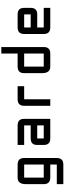

<svg xmlns="http://www.w3.org/2000/svg" viewBox="932 -1704 968 2872"><g transform="rotate(-90 1416.0 -268.0)"><path d="M390.6 195.3H97.7V97.7H390.6V0H195.3Q97.7 0 97.7 -97.7V-366.2Q97.7 -488.3 195.3 -488.3H390.6Q488.3 -488.3 488.3 -390.6V97.7Q488.3 195.3 390.6 195.3ZM195.3 -97.7H390.6V-390.6H195.3Z M1074.2 0H781.2Q683.6 0 683.6 -97.7V-195.3Q683.6 -293 781.2 -293H976.6V-390.6H683.6V-488.3H976.6Q1074.2 -488.3 1074.2 -390.6ZM781.2 -97.7H976.6V-195.3H781.2Z M1367.2 -488.3H1562.5V-390.6H1367.2V0H1269.5V-390.6Q1269.5 -488.3 1367.2 -488.3Z M2148.4 -97.7Q2148.4 0 2050.8 0H1855.5Q1757.8 0 1757.8 -122.1V-390.6Q1757.8 -488.3 1855.5 -488.3H2050.8V-732.4H2148.4ZM1855.5 -97.7H2050.8V-390.6H1855.5Z M2441.4 -488.3H2636.7Q2734.4 -488.3 2734.4 -390.6V-293Q2734.4 -195.3 2636.7 -195.3H2441.4V-97.7H2734.4V0H2441.4Q2343.8 0 2343.8 -97.7V-390.6Q2343.8 -488.3 2441.4 -488.3ZM2636.7 -390.6H2441.4V-293H2636.7Z"/></g></svg>

Font: BabelStone Zanabazar
Style: Regular
Weight: 400
Designer: Andrew West
Foundry: Andrew West
Version: Version 10.002;August 6, 2021